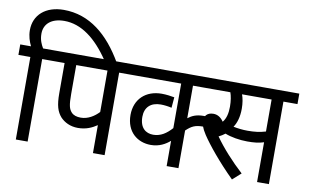

<svg xmlns="http://www.w3.org/2000/svg" viewBox="-88 -1074 2043 1265"><g transform="rotate(10 933.5 -442.0)"><path d="M80 -552V0H159V-552H252V-622H153C139 -645 125 -674 125 -716C125 -783 175 -825 260 -825C373 -825 474 -749 564 -615H646C547 -786 417 -896 244 -896C123 -896 46 -828 46 -726C46 -685 58 -651 72 -622H0V-552Z M674 -552H768V-622H238V-552H309V-350C309 -268 322 -228 352 -194C378 -167 417 -146 469 -146C524 -146 563 -165 596 -187V0H674ZM596 -552V-275C566 -243 524 -216 476 -216C448 -216 427 -223 413 -238C394 -259 387 -283 387 -360V-552Z M1314 -552V-622H754V-552H1089V-254C1053 -214 1015 -188 965 -188C916 -188 875 -218 875 -292C875 -356 914 -393 981 -393C1005 -393 1035 -389 1054 -384L1060 -455C1041 -459 1004 -464 975 -464C869 -464 796 -397 796 -291C796 -177 873 -119 961 -119C1018 -119 1059 -143 1089 -169V0H1168V-252C1203 -285 1227 -298 1280 -298H1326V-368H1272C1223 -368 1194 -354 1168 -334V-552Z M1773 -552H1867V-622H1237V-552H1418C1426 -530 1432 -496 1432 -458C1432 -415 1424 -378 1402 -352C1384 -378 1362 -393 1333 -393C1290 -393 1273 -365 1273 -339C1273 -314 1279 -290 1307 -247C1348 -185 1428 -87 1528 12L1584 -38C1512 -104 1441 -182 1392 -252C1407 -259 1421 -268 1434 -278C1473 -262 1532 -252 1583 -252C1628 -252 1660 -255 1694 -266V0H1773ZM1573 -322C1540 -322 1507 -326 1478 -332C1498 -361 1511 -403 1511 -458C1511 -495 1505 -529 1496 -552H1694V-338C1654 -326 1619 -322 1573 -322Z"/></g></svg>

Font: Noto Sans Devanagari UI SemiCondensed
Style: Regular
Weight: 400
Width: 4
Designer: Jelle Bosma - Monotype Design Team
Foundry: Monotype Imaging Inc.
Version: Version 2.003